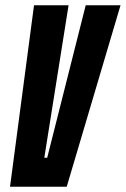

<svg xmlns="http://www.w3.org/2000/svg" viewBox="-20 -708 477 728"><path d="M18 0 109 -688H240L148 -110H159L305 -688H437L233 0Z"/></svg>

Font: Saira Ultra Condensed Black
Style: Italic
Weight: 900
Width: 1
Italic angle: -12°
Designer: Hector Gatti with collaboration of the Omnibus-Type team
Foundry: Omnibus-Type
Version: Version 1.001; ttfautohint (v1.8)